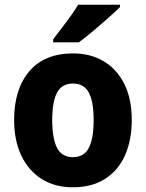

<svg xmlns="http://www.w3.org/2000/svg" viewBox="-20 -879 620 816"><path d="M540 -369Q540 -284 511.5 -219.5Q483 -155 427 -119Q371 -83 289 -83Q212 -83 156 -119Q100 -155 70 -219Q40 -283 40 -369Q40 -500 104.5 -576Q169 -652 291 -652Q364 -652 420 -619Q476 -586 508 -523Q540 -460 540 -369ZM202 -368Q202 -290 222.5 -250.5Q243 -211 290 -211Q337 -211 357.5 -250.5Q378 -290 378 -369Q378 -447 357.5 -485.5Q337 -524 290 -524Q243 -524 222.5 -485.5Q202 -447 202 -368ZM490 -849Q472 -831 440.5 -803Q409 -775 375 -746.5Q341 -718 315 -699H206V-712Q231 -745 261.5 -785Q292 -825 312 -859H490Z"/></svg>

Font: Noto Sans Telugu UI SemiCondensed ExtraBold
Style: Regular
Weight: 800
Width: 4
Designer: Jelle Bosma - Monotype Design Team
Foundry: Monotype Imaging Inc.
Version: Version 2.005; ttfautohint (v1.8.4.7-5d5b)